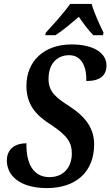

<svg xmlns="http://www.w3.org/2000/svg" viewBox="-20 -951 564 981"><path d="M214 -784 211 -771H263C301 -795 343 -831 383 -865C403 -835 434 -793 457 -771H506L509 -784C490 -822 460 -888 448 -931H339C306 -885 249 -822 214 -784ZM220 10C367 10 461 -72 461 -213C461 -292 421 -351 338 -406C266 -452 228 -481 228 -548C228 -631 277 -669 333 -669C406 -669 423 -594 421 -537C494 -537 524 -567 524 -617C524 -678 462 -724 345 -724C204 -724 115 -637 115 -513C115 -418 161 -363 243 -312C327 -256 347 -220 347 -167C347 -96 304 -46 233 -46C152 -46 113 -112 115 -219C59 -219 15 -191 15 -131C15 -53 82 10 220 10Z"/></svg>

Font: Noto Serif Condensed SemiBold
Style: Italic
Weight: 600
Width: 3
Italic angle: -12°
Designer: Monotype Design Team
Foundry: Monotype Imaging Inc.
Version: Version 2.014